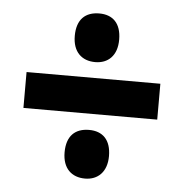

<svg xmlns="http://www.w3.org/2000/svg" viewBox="-44 -667 604 629"><g transform="rotate(5 257.5 -352.5)"><path d="M258 -464C300 -464 330 -491 330 -544C330 -598 302 -624 258 -624C212 -624 184 -598 184 -544C184 -491 214 -464 258 -464ZM37 -294H477V-412H37ZM258 -81C300 -81 330 -109 330 -161C330 -215 302 -241 258 -241C212 -241 184 -215 184 -161C184 -108 214 -81 258 -81Z"/></g></svg>

Font: Noto Sans Khmer UI Condensed ExtraBold
Style: Regular
Weight: 800
Width: 3
Designer: Danh Hong and the Monotype Design Team
Foundry: Monotype Imaging Inc.
Version: Version 2.002